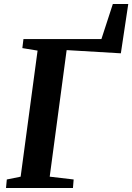

<svg xmlns="http://www.w3.org/2000/svg" viewBox="-20 -938 660 958"><path d="M10 0 14 -42.5 83 -56.5 167.5 -685.5 91.5 -698 97 -743H486L543 -918H620L583 -672L312.5 -688L228 -56.5L347.5 -42.5L344 0Z"/></svg>

Font: Merriweather 36pt
Style: Bold Italic
Weight: 700
Italic angle: -7.8°
Version: Version 2.101